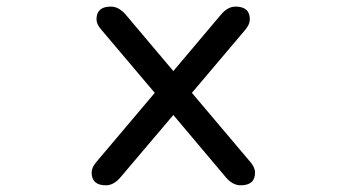

<svg xmlns="http://www.w3.org/2000/svg" viewBox="-20 -553 1040 576"><path d="M500 -208 341.8 -21.5Q321.3 2.9 297.9 2.9Q254.9 2.9 254.9 -35.2Q254.9 -49.8 267.6 -65.4L444.3 -274.4L283.2 -464.8Q269.5 -480.5 269.5 -495.1Q269.5 -533.2 312.5 -533.2Q336.9 -533.2 357.4 -508.8L500 -339.8L642.6 -508.8Q663.1 -533.2 686.5 -533.2Q729.5 -533.2 729.5 -495.1Q729.5 -480.5 716.8 -464.8L555.7 -274.4L732.4 -65.4Q745.1 -49.8 745.1 -35.2Q745.1 2.9 702.1 2.9Q677.7 2.9 657.2 -21.5Z"/></svg>

Font: MotoyaLMaru
Style: W3 mono
Weight: 400
Version: Version 1.01